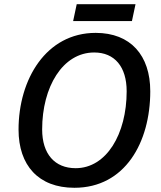

<svg xmlns="http://www.w3.org/2000/svg" viewBox="-20 -881 764 911"><path d="M327 -781H606L623 -861H344ZM333 10C573 10 693 -205 693 -448C693 -618 600 -725 434 -725C199 -725 68 -505 68 -266C68 -97 162 10 333 10ZM339 -83C240 -83 180 -150 180 -267C180 -468 277 -632 427 -632C524 -632 581 -564 581 -448C581 -245 485 -83 339 -83Z"/></svg>

Font: Noto Sans Medium
Style: Italic
Weight: 500
Italic angle: -12°
Designer: Monotype Design Team
Foundry: Monotype Imaging Inc.
Version: Version 2.013